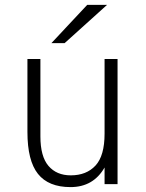

<svg xmlns="http://www.w3.org/2000/svg" viewBox="-20 -752 596 784"><path d="M407 -68Q361 12 268 12Q178 12 135 -42Q92 -96 92 -213V-511H145V-195Q145 -113 178 -74.5Q211 -36 269 -36Q333 -36 370 -76Q407 -116 407 -206V-511H460V0H407ZM336 -732H417L244 -576H190Z"/></svg>

Font: Overpass ExtraLight
Style: Regular
Weight: 200
Designer: Delve Withrington, Thomas Jockin
Foundry: Delve Fonts
Version: Version 3.000;DELV;Overpass